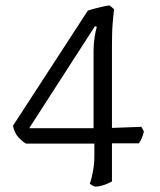

<svg xmlns="http://www.w3.org/2000/svg" viewBox="-20 -585 590 710"><path d="M333 105Q330 105 323.5 102Q317 99 312 94Q318 79 323.5 50Q329 21 329 -9V-54H76Q63 -61 48 -77.5Q33 -94 28 -120L305 -546Q314 -549 327 -552.5Q340 -556 355 -559.5Q370 -563 385 -565L402 -551Q401 -543 399.5 -529.5Q398 -516 396.5 -497.5Q395 -479 394.5 -457Q394 -435 394 -409V-112L503 -116L512 -99Q511 -93 508 -84Q505 -75 501 -67.5Q497 -60 494 -55H394V86Q387 90 376.5 94.5Q366 99 354.5 102Q343 105 333 105ZM88 -111H326V-398Q326 -423 330 -448Q334 -473 338 -486L331 -488Z"/></svg>

Font: Texturina 12pt ExtraLight
Style: Regular
Weight: 250
Designer: Guillermo Torres Carreño
Foundry: Omnibus-Type
Version: Version 1.002